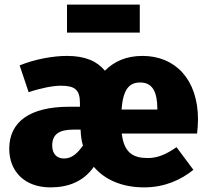

<svg xmlns="http://www.w3.org/2000/svg" viewBox="-20 -793 898 831"><path d="M585 -773H270V-652H585ZM837 -275C837 -451 737 -551 597 -551C526 -551 474 -527 434 -487C401 -527 351 -551 270 -551C210 -551 131 -537 65 -510L104 -394C157 -412 210 -422 243 -422C304 -422 326 -405 326 -347V-331H280C109 -331 20 -266 20 -149C20 -51 87 18 198 18C271 18 339 -4 386 -71C432 -17 505 18 604 18C693 18 764 -15 817 -58L744 -156C698 -124 661 -109 620 -109C559 -109 517 -129 507 -215H833C835 -233 837 -258 837 -275ZM661 -319H506C513 -408 540 -436 587 -436C644 -436 660 -389 661 -325ZM257 -107C224 -107 206 -129 206 -163C206 -212 236 -232 298 -232H329V-227C330 -205 333 -183 339 -163C315 -129 291 -107 257 -107Z"/></svg>

Font: Fira Sans ExtraBold
Style: Regular
Weight: 800
Designer: bBox Type GmbH & Carrois Corporate GbR & Edenspiekermann AG
Foundry: bBox Type GmbH & Carrois Corporate GbR & Edenspiekermann AG
Version: Version 4.300;PS 004.300;hotconv 1.0.88;makeotf.lib2.5.64775